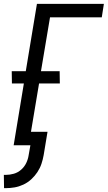

<svg xmlns="http://www.w3.org/2000/svg" viewBox="-31 -755 560 998"><path d="M-10 223 -11 154H-1Q20 154 41 148Q62 142 79 127Q96 112 105.5 92Q115 72 118 51L127 0H40L93 -321H31L30 -385H103L161 -735H509L498 -665H229L182 -385H279L280 -321H172L130 -70H216L196 51Q192 74 184.5 96.5Q177 119 163.5 139.5Q150 160 131.5 177Q113 194 90.5 204.5Q68 215 45 219Q22 223 -1 223Z"/></svg>

Font: Iosevka Algr
Style: Italic
Weight: 400
Italic angle: -9°
Monospace: yes
Designer: Belleve Invis
Foundry: Belleve Invis
Version: Version 26.0.2; ttfautohint (v1.8.3)